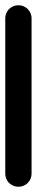

<svg xmlns="http://www.w3.org/2000/svg" viewBox="-20 -710 140 730"><path d="M0 -50.3H100V-640.3H0ZM50.3 -100Q36.3 -100 24.8 -93.3Q13.3 -86.7 6.7 -75.2Q0 -63.7 0 -50.3Q0 -36.3 6.7 -24.8Q13.3 -13.3 24.8 -6.7Q36.3 0 50.3 0Q63.7 0 75.2 -6.7Q86.7 -13.3 93.3 -24.8Q100 -36.3 100 -50.3Q100 -63.7 93.3 -75.2Q86.7 -86.7 75.2 -93.3Q63.7 -100 50.3 -100ZM50.3 -690Q36.3 -690 24.8 -683.3Q13.3 -676.7 6.7 -665.2Q0 -653.7 0 -640.3Q0 -626.3 6.7 -614.8Q13.3 -603.3 24.8 -596.7Q36.3 -590 50.3 -590Q63.7 -590 75.2 -596.7Q86.7 -603.3 93.3 -614.8Q100 -626.3 100 -640.3Q100 -653.7 93.3 -665.2Q86.7 -676.7 75.2 -683.3Q63.7 -690 50.3 -690Z"/></svg>

Font: Wavefont Thin
Style: Regular
Weight: 100
Monospace: yes
Version: Version 3.005;gftools[0.9.33]